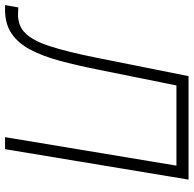

<svg xmlns="http://www.w3.org/2000/svg" viewBox="-42 -744 767 761"><g transform="rotate(90 341.5 -363.5)"><path d="M-18.8 0 -9.6 -52.6 12.8 -51.5Q61.4 -49.4 92 -79.9Q122.5 -110.4 144.5 -178.8Q166.5 -247.2 188.9 -358.3L262.8 -727.3H672.9L552.2 0H504.6L617.5 -679.3H299.7L236.2 -365.1Q219.8 -283 201.7 -216.1Q183.6 -149.1 158 -100.7Q132.5 -52.2 94.3 -26.1Q56.1 0 -0.4 0Z"/></g></svg>

Font: Inter Extra Light  BETA
Style: Italic
Weight: 200
Italic angle: 9.39999°
Designer: Rasmus Andersson
Foundry: rsms
Version: Version 3.011;git-f93a4a705